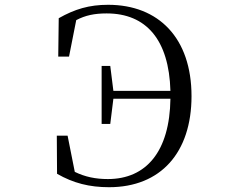

<svg xmlns="http://www.w3.org/2000/svg" viewBox="-20 -765 1040 801"><path d="M404 -248H440L453 -353H691C688 -133 590 -18 430 -18C379 -18 335 -27 292 -48L262 -199H217L218 -40C286 -1 353 16 435 16C651 16 779 -129 779 -364C779 -606 642 -745 431 -745C352 -745 292 -727 225 -689L223 -529H268L298 -681C336 -701 374 -709 425 -709C590 -709 685 -599 691 -386H453L440 -490H404Z"/></svg>

Font: Harano Aji Mincho K1
Style: Regular
Weight: 400
Foundry: Masamichi Hosoda
Version: HaranoAjiMinchoK1-Regular version 20230610;ttx 4.39.4